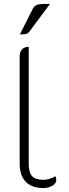

<svg xmlns="http://www.w3.org/2000/svg" viewBox="-20 -947 351 976"><path d="M80 -115V-659Q80 -683 92 -696Q104 -709 126 -709V-116Q126 -71 143 -52Q160 -33 201 -33Q215 -33 232 -38Q249 -43 262 -51Q266 -43 266 -31Q266 -15 246.5 -3Q227 9 200 9Q142 9 111 -23Q80 -55 80 -115ZM147 -903Q153 -915 165.5 -921Q178 -927 206 -927H234L130 -787Q123 -778 114.5 -775Q106 -772 81 -772Z"/></svg>

Font: K2D Thin
Style: Regular
Weight: 100
Designer: Katatrad Aksorn Co.,Ltd.
Foundry: Cadson Demak Co.,Ltd.
Version: Version 1.000; ttfautohint (v1.6)